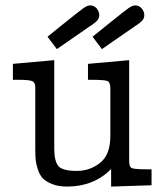

<svg xmlns="http://www.w3.org/2000/svg" viewBox="-20 -687 601 712"><path d="M27.8 -391.1V-450.2L181.2 -463.9V-136.2Q181.2 -90.3 196 -71.8Q210.9 -53.2 265.1 -53.2Q313 -53.2 351.1 -83Q389.2 -112.8 389.2 -183.1V-358.9Q389.2 -380.9 379.6 -386Q370.1 -391.1 319.8 -391.1H306.2V-450.2L459 -463.9V-88.9Q459 -67.9 469 -63.5Q479 -59.1 526.9 -59.1H542V0L392.1 4.9V-60.1Q327.1 4.9 229 4.9Q196.8 4.9 173.8 -4.2Q150.9 -13.2 138.9 -25.6Q127 -38.1 120.4 -58.6Q113.8 -79.1 112.3 -94Q110.8 -108.9 110.8 -130.9V-363.8Q110.8 -380.9 99.9 -386Q88.9 -391.1 47.9 -391.1ZM156.2 -550.8Q174.3 -564.9 202.1 -587.9Q275.4 -647 289.8 -657Q304.2 -667 314 -667Q329.1 -667 338.6 -655.5Q348.1 -644 348.1 -630.9Q348.1 -625 345.7 -618.9Q343.3 -612.8 338.1 -608.4Q333 -604 329.6 -601.1Q326.2 -598.1 320.3 -594.2L314.9 -590.8Q195.8 -507.8 190.9 -504.9ZM323.2 -550.8Q341.3 -564.9 369.1 -587.9Q442.4 -647 456.8 -657Q471.2 -667 481 -667Q496.1 -667 505.6 -655.5Q515.1 -644 515.1 -630.9Q515.1 -625 512.7 -618.9Q510.3 -612.8 505.1 -608.4Q500 -604 496.6 -601.1Q493.2 -598.1 487.3 -594.2L481.9 -590.8Q362.8 -507.8 357.9 -504.9Z"/></svg>

Font: CMU Concrete
Style: Roman
Weight: 500
Version: Version 0.7.0